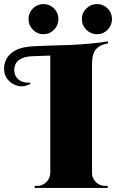

<svg xmlns="http://www.w3.org/2000/svg" viewBox="-59 -923 577 943"><path d="M206.5 -777Q185 -755 154.5 -755Q124 -755 102.5 -777Q81 -799 81 -829.5Q81 -860 102.5 -881.5Q124 -903 154.5 -903Q185 -903 206.5 -881.5Q228 -860 228 -829.5Q228 -799 206.5 -777ZM469.5 -777Q448 -755 417.5 -755Q387 -755 365 -777Q343 -799 343 -829.5Q343 -860 365 -881.5Q387 -903 417.5 -903Q448 -903 469.5 -881.5Q491 -860 491 -829.5Q491 -799 469.5 -777ZM457 -10H470V0H111V-10H124Q150 -10 168.5 -28.5Q187 -47 188 -73V-650L101 -647Q17 -644 11 -585Q11 -582 11 -579Q11 -551 30 -534Q49 -517 78 -517Q84 -517 90 -517V-511Q68 -499 46.5 -499Q25 -499 3 -512Q-39 -537 -39 -586Q-39 -632 -3 -662.5Q33 -693 110 -696Q121 -697 180.5 -699Q240 -701 283 -702Q407 -708 470 -720L472 -710Q416 -701 401 -662Q394 -643 393 -614V-73Q393 -47 412 -28.5Q431 -10 457 -10Z"/></svg>

Font: Cinzel Decorative Black
Style: Regular
Weight: 900
Designer: Natanael Gama
Version: Version 1.002;PS 001.002;hotconv 1.0.56;makeotf.lib2.0.21325